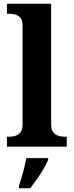

<svg xmlns="http://www.w3.org/2000/svg" viewBox="-20 -780 392 1021"><path d="M17 0V-53H29Q44 -53 60.5 -57.5Q77 -62 88.5 -76Q100 -90 100 -118V-646Q100 -673 88 -686Q76 -699 59.5 -703Q43 -707 29 -707H17V-760H252V-118Q252 -90 263.5 -76Q275 -62 292 -57.5Q309 -53 323 -53H335V0ZM81 208Q88 188 95.5 162Q103 136 109.5 109.5Q116 83 120 61H236V71Q227 92 211 119Q195 146 176.5 172.5Q158 199 141 221H81Z"/></svg>

Font: Noto Serif Kannada
Style: Bold
Weight: 700
Version: Version 2.003